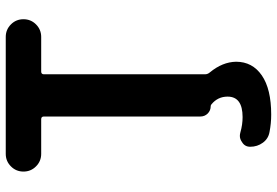

<svg xmlns="http://www.w3.org/2000/svg" viewBox="-172 -624 991 688"><g transform="rotate(-90 324.0 -279.5)"><path d="M257.8 196.3Q226.6 196.3 196.3 190.4Q171.9 186.5 157.2 166.5Q142.6 146.5 142.6 121.1Q142.6 101.6 159.2 91.8Q169.9 84 181.6 84Q187.5 84 194.3 85.9Q221.7 93.8 249 93.8Q322.3 93.8 322.3 40Q322.3 4.9 294.9 -17.6Q292 -20.5 288.1 -20.5Q272.5 -20.5 261.7 -31.2Q251 -42 251 -57.6V-618.2Q251 -627.9 241.2 -627.9H117.2Q90.8 -627.9 72.3 -646.5Q53.7 -665 53.7 -691.4Q53.7 -717.8 72.3 -736.3Q90.8 -754.9 117.2 -754.9H536.1Q562.5 -754.9 581.1 -736.3Q599.6 -717.8 599.6 -691.4Q599.6 -665 581.1 -646.5Q562.5 -627.9 536.1 -627.9H412.1Q402.3 -627.9 402.3 -618.2V-41Q402.3 -31.2 409.2 -23.4Q446.3 21.5 447.3 70.3Q447.3 128.9 398.4 162.6Q349.6 196.3 257.8 196.3Z"/></g></svg>

Font: Gen Jyuu GothicX Bold
Style: Bold
Weight: 700
Designer: Ryoko NISHIZUKA (kana &amp; ideographs); Paul D. Hunt (Latin, Greek &amp; Cyrillic); Wenlong ZHANG (bopomofo); Sandoll C
Version: Version 1.058.20140828